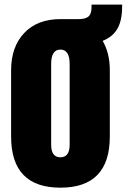

<svg xmlns="http://www.w3.org/2000/svg" viewBox="-20 -825 562 852"><path d="M248 7.8Q29.3 7.8 29.3 -219.2V-513.2Q29.3 -617.2 87.6 -678.7Q146 -740.2 248 -740.2H330.1Q358.9 -740.2 372.6 -751.7Q386.2 -763.2 386.2 -793.5V-804.7H522V-797.4Q522 -734.4 501.2 -698Q480.5 -661.6 435.5 -643.6Q467.3 -589.4 467.3 -513.2V-219.2Q467.3 7.8 248 7.8ZM289.1 -183.1V-541Q289.1 -605 248 -605Q207 -605 207 -541V-183.1Q207 -127 248 -127Q289.1 -127 289.1 -183.1Z"/></svg>

Font: Anton
Style: Regular
Weight: 400
Designer: Vernon Adams, Tural Alisoy
Foundry: Vernon Adams
Version: Version 2.300